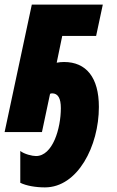

<svg xmlns="http://www.w3.org/2000/svg" viewBox="-33 -573 509 833"><path d="M162 240C304 240 396 61 396 -109C396 -237 341 -304 245 -304C234 -304 224 -303 213 -301L237 -417H384L413 -553H105L-13 0H149L184 -165C185 -167 189 -168 193 -168C219 -168 231 -146 231 -104C231 -16 196 104 123 104C107 104 73 96 55 82V220C81 233 122 240 162 240Z"/></svg>

Font: Noto Sans UI Condensed Black
Style: Italic
Weight: 900
Width: 3
Italic angle: -192°
Designer: Monotype Design Team
Foundry: Monotype Imaging Inc.
Version: Version 1.901